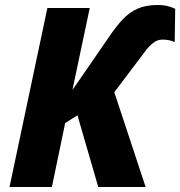

<svg xmlns="http://www.w3.org/2000/svg" viewBox="-20 -746 719 766"><path d="M18 0 169 -714H338L269 -387L347 -500L413 -596Q442 -639 469 -668Q496 -697 529 -711.5Q562 -726 609 -726Q633 -726 649.5 -721.5Q666 -717 679 -711L677 -578Q657 -588 628 -588Q608 -588 591.5 -575Q575 -562 562 -545L436 -378L561 0H372L289 -286L240 -255L187 0Z"/></svg>

Font: Noto Sans Disp ExtBd
Style: Italic
Weight: 800
Italic angle: -12°
Designer: Monotype Design Team
Foundry: Monotype Imaging Inc.
Version: Version 2.000;GOOG;noto-source:20170915:90ef993387c0